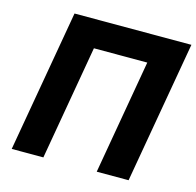

<svg xmlns="http://www.w3.org/2000/svg" viewBox="-103 -807 935 914"><g transform="rotate(15 365.0 -350.0)"><path d="M32 0H188L286 -564H549L451 0H608L730 -700H154Z"/></g></svg>

Font: Fixel Display
Style: Bold Italic
Weight: 700
Italic angle: -10°
Designer: AlfaBravo + MacPaw
Foundry: Kyrylo Tkachov, Marchela Mozhyna, Serhii Makarenko, Maria Weinstein, Zakhar Kryvoshyya
Version: Version 1.210;Glyphs 3.2 (3217)